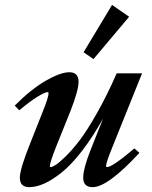

<svg xmlns="http://www.w3.org/2000/svg" viewBox="-20 -753 619 784"><path d="M361.8 -511.7 321.3 -539.6 437.5 -732.9 507.3 -684.6ZM99.6 11.2Q61 11.2 61 -27.3Q61 -62.5 104 -169.4L156.2 -301.3Q178.2 -356 178.2 -372.1Q178.2 -377 174.8 -377Q164.6 -377 134.5 -358.9Q104.5 -340.8 58.6 -302.7L40 -321.8Q107.4 -389.2 167.2 -423.6Q227.1 -458 263.2 -458Q300.8 -458 300.8 -418.9Q300.8 -384.8 268.6 -301.8L209.5 -154.8Q183.6 -89.4 183.6 -74.7Q183.6 -70.8 187.5 -70.8Q192.4 -70.8 206.1 -78.9Q219.7 -86.9 246.6 -112.8Q273.4 -138.7 303.7 -178Q334 -217.3 375.2 -289.8Q416.5 -362.3 456.5 -453.6H560.1L438.5 -151.4Q413.1 -88.4 413.1 -75.7Q413.1 -70.8 417 -70.8Q439 -70.8 528.8 -147L549.3 -128.9Q419.9 11.2 358.4 11.2Q319.8 11.2 319.8 -27.3Q319.8 -64.9 351.1 -143.6L400.9 -269Q358.4 -192.9 314.5 -136.2Q270.5 -79.6 231.7 -48.6Q192.9 -17.6 160.2 -3.2Q127.4 11.2 99.6 11.2Z"/></svg>

Font: Elstob 8pt
Style: Bold Italic
Weight: 700
Italic angle: -20°
Designer: Peter S. Baker
Version: Version 1.015